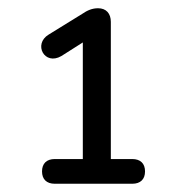

<svg xmlns="http://www.w3.org/2000/svg" viewBox="-20 -728 420 466"><path d="M113 -282H301C321 -282 332 -293 332 -312C332 -331 321 -342 301 -342H249V-675C249 -695 238 -708 218 -708C204 -708 192 -703 179 -694L98 -644C60 -621 88 -568 129 -592L181 -625V-342H113C93 -342 82 -331 82 -312C82 -293 93 -282 113 -282Z"/></svg>

Font: SN Pro Book
Style: Regular
Weight: 350
Designer: Tobias Whetton
Foundry: Supernotes
Version: Version 1.003;Glyphs 3.3 (3324)